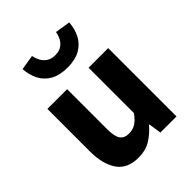

<svg xmlns="http://www.w3.org/2000/svg" viewBox="-238 -977 1121 1121"><g transform="rotate(-45 323.0 -416.0)"><path d="M245 14Q153 14 111 -47Q69 -108 69 -214V-564H232V-234Q232 -173 249.5 -149Q267 -125 304 -125Q336 -125 360 -140Q384 -155 409 -189V-564H571V0H438L426 -79H423Q387 -37 345 -11.5Q303 14 245 14ZM323 -651Q259 -651 217 -675Q175 -699 154.5 -740Q134 -781 131 -831L224 -846Q229 -821 240.5 -800Q252 -779 272.5 -766Q293 -753 323 -753Q355 -753 375 -766Q395 -779 406.5 -800Q418 -821 422 -846L516 -831Q513 -781 492 -740Q471 -699 429.5 -675Q388 -651 323 -651Z"/></g></svg>

Font: Noto Sans TC ExtraBold
Style: Regular
Weight: 800
Designer: Ryoko NISHIZUKA  (kana, bopomofo & ideographs); Paul D. Hunt (Latin, Greek & Cyrillic); Sandoll Communications , Soo-you
Foundry: Adobe
Version: Version 2.004-H2;hotconv 1.0.118;makeotfexe 2.5.65603